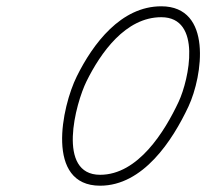

<svg xmlns="http://www.w3.org/2000/svg" viewBox="-20 -573 662 616"><path d="M584.8 -231.6C630.4 -329.6 662.6 -552.8 497.4 -552.8C367.9 -552.8 278.1 -432.5 226.3 -327.8C226.3 -327.8 226.3 -327.8 226.3 -327.8C226.3 -327.8 226.3 -327.8 226.3 -327.8C178.2 -230.8 124.6 22.8 301.2 22.8C438.9 22.8 533.5 -122 584.8 -231.6C584.8 -231.6 584.8 -231.6 584.8 -231.6C584.8 -231.6 584.8 -231.6 584.8 -231.6ZM257.6 -312.2C302.8 -403.6 382.8 -517.8 497.4 -517.8C628.8 -517.8 586.7 -318.5 553.1 -246.4C553.1 -246.4 553.1 -246.4 553.1 -246.4C553.1 -246.4 553.1 -246.4 553.1 -246.4C508.5 -151.1 422.9 -12.2 301.2 -12.2C161 -12.2 222.5 -241.4 257.6 -312.2C257.6 -312.2 257.6 -312.2 257.6 -312.2C257.6 -312.2 257.6 -312.2 257.6 -312.2Z"/></svg>

Font: FRB American Cursive Guidelines
Style: Italic
Weight: 400
Italic angle: -25°
Version: Version 2.0;Modular Font Editor K font №1